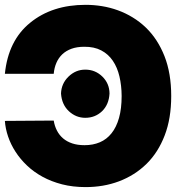

<svg xmlns="http://www.w3.org/2000/svg" viewBox="-37 -757 766 787"><path d="M313.9 9.9Q261.7 9.9 217.5 -1.4Q173.3 -12.8 137.3 -32.5Q101.2 -52.2 73.5 -78.7Q45.8 -105.1 26.5 -135.1Q7.1 -165.1 -3.9 -197.6Q-14.9 -230.1 -17 -261.4L183.2 -262.8Q186.8 -240.4 196.4 -221.8Q206 -203.1 221.6 -189.8Q237.2 -176.5 259.1 -169.2Q280.9 -161.9 309.7 -161.9Q344.1 -161.9 372.2 -173.8Q400.2 -185.7 420.1 -210.6Q440 -235.4 450.8 -273.4Q461.6 -311.4 461.6 -363.6Q461.3 -406.6 452.6 -443.7Q443.9 -480.8 425.4 -508Q407 -535.2 378 -550.4Q349.1 -565.7 308.2 -565.3Q278.8 -565.3 256.2 -557.2Q233.7 -549 218.2 -534.3Q202.8 -519.5 194.1 -499.3Q185.4 -479 183.2 -454.5H-17Q-3.2 -590.9 86.6 -663.7Q176.5 -737.2 313.9 -737.2Q348 -737.2 381.4 -731.7Q414.8 -726.2 446.2 -714.8Q477.6 -703.5 506.7 -685.7Q535.9 -668 561.4 -643.5Q609.7 -596.6 637.3 -526.6Q664.8 -456.7 664.8 -363.6Q664.8 -271.3 638.1 -202.1Q611.5 -132.8 564.6 -86.3Q539.8 -61.8 511 -43.7Q482.2 -25.6 450.5 -13.7Q418.7 -1.8 384.4 4.1Q350.1 9.9 313.9 9.9ZM312.5 -274.1Q274.5 -274.1 245.4 -301.1Q216.3 -328.1 213.1 -373.6Q214.5 -414.8 244 -443.2Q273.4 -471.6 312.5 -471.6Q353.3 -471.6 382.5 -443.2Q411.6 -414.8 411.9 -373.6Q409.4 -328.1 381 -300.8Q352.6 -274.1 312.5 -274.1Z"/></svg>

Font: Linik Sans Black
Style: Regular
Weight: 900
Designer: Fonts by Rasmus Andersson / Changes by Cristiano Sobral with parts from Marc Monis
Foundry: rsms
Version: Version 3.020; ttfautohint (v1.6)